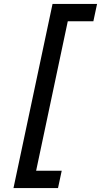

<svg xmlns="http://www.w3.org/2000/svg" viewBox="-20 -839 517 983"><path d="M249 -819H477L458 -730H327L165 35H296L277 124H49Z"/></svg>

Font: Application Medium
Style: Italic
Weight: 500
Italic angle: -12°
Designer: Wei Huang
Foundry: Wei Huang
Version: Version 0.012